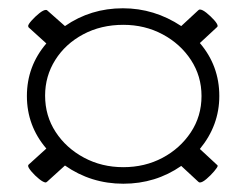

<svg xmlns="http://www.w3.org/2000/svg" viewBox="-20 -558 590 464"><path d="M278 -114Q200 -114 137 -158L94 -119Q91 -117 91 -117Q85 -117 74.5 -125.5Q64 -134 56 -143.5Q48 -153 48 -157Q48 -159 49 -160L92 -199Q45 -254 45 -326Q45 -398 92 -453L49 -492Q48 -494 48 -495Q48 -499 56.5 -508.5Q65 -518 75 -526Q85 -534 91 -534Q93 -534 94 -533L137 -495Q199 -538 277 -538Q353 -538 418 -495L459 -533Q461 -535 463 -535Q469 -535 479 -527Q489 -519 497.5 -509.5Q506 -500 506 -495Q506 -494 504 -492L463 -454Q510 -399 510 -326Q510 -255 463 -198L504 -160Q506 -159 506 -157Q506 -154 497.5 -144Q489 -134 479 -125.5Q469 -117 463 -117Q461 -117 459 -119L418 -157Q356 -114 278 -114ZM278 -154Q330 -154 372.5 -176.5Q415 -199 441 -238Q467 -277 467 -326Q467 -374 441.5 -413Q416 -452 373 -475Q330 -498 278 -498Q224 -498 181 -475Q138 -452 113.5 -413Q89 -374 89 -327Q89 -278 114.5 -239Q140 -200 183 -177Q226 -154 278 -154Z"/></svg>

Font: Junicode SmExp
Style: Italic
Weight: 400
Width: 6
Italic angle: -11°
Designer: Peter S. Baker
Version: Version 2.205; ttfautohint (v1.8.4)